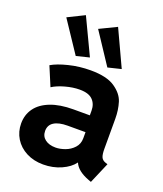

<svg xmlns="http://www.w3.org/2000/svg" viewBox="-145 -883 837 986"><g transform="rotate(20 273.0 -390.0)"><path d="M30.3 -152.3Q30.3 -199.7 56.2 -235.6Q82 -271.5 133.3 -291.5Q184.6 -311.5 257.8 -311.5H347.7V-336.9Q347.7 -373.5 325.4 -395.8Q303.2 -418 254.9 -418Q217.8 -418 176.3 -406.5Q134.8 -395 108.4 -377.9L64.5 -482.4Q97.7 -502 154.8 -516.1Q211.9 -530.3 273.4 -530.3Q361.3 -530.3 406.2 -499.8Q451.2 -469.2 463.9 -428.5Q476.6 -387.7 476.6 -338.9V-175.8Q476.6 -145 482.9 -130.6Q489.3 -116.2 506.8 -110.4L518.6 -106.4L469.7 7.8L454.1 2Q390.6 -22 373.5 -62.5H372.6Q350.6 -32.2 305.9 -12.2Q261.2 7.8 208 7.8Q156.2 7.8 115.7 -13.2Q75.2 -34.2 52.7 -70.8Q30.3 -107.4 30.3 -152.3ZM238.3 -95.7Q262.2 -95.7 289.8 -105.7Q317.4 -115.7 336.9 -137Q356.4 -158.2 356.4 -189.5V-222.7H258.8Q210.9 -222.7 185.1 -206.5Q159.2 -190.4 159.2 -158.2Q159.2 -128.9 180.9 -112.3Q202.6 -95.7 238.3 -95.7ZM235.8 -743.2 328.6 -788.1 420.4 -590.8 348.1 -573.2ZM62 -743.2 152.8 -788.1 246.6 -590.8 175.3 -573.2Z"/></g></svg>

Font: Reddit Sans Fudge
Style: Bold
Weight: 700
Designer: Stephen Hutchings
Foundry: Reddit
Version: Version 1.013